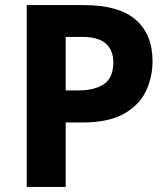

<svg xmlns="http://www.w3.org/2000/svg" viewBox="-20 -734 661 754"><path d="M309 -714Q447 -714 513 -656.5Q579 -599 579 -494Q579 -431 553 -376Q527 -321 466.5 -287Q406 -253 303 -253H238V0H85V-714ZM304 -589H238V-379H289Q352 -379 388.5 -404Q425 -429 425 -489Q425 -537 395.5 -563Q366 -589 304 -589Z"/></svg>

Font: Noto Sans Georgian Bold
Style: Regular
Weight: 700
Designer: Monotype Design Team, Akaki Razmadze
Foundry: Google LLC
Version: Version 2.005; ttfautohint (v1.8.4.7-5d5b)